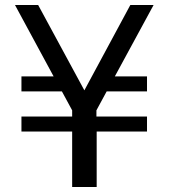

<svg xmlns="http://www.w3.org/2000/svg" viewBox="-20 -749 676 769"><path d="M568.8 -222.2H367.2V0H269V-222.2H65.9V-282.2H269V-307.1L228 -382.8H65.9V-442.9H194.8L40 -729H132.8L317.9 -387.2L502 -729H595.2L439.9 -442.9H568.8V-382.8H407.2L366.2 -307.1V-282.2H568.8Z"/></svg>

Font: Pangururan
Style: Regular
Weight: 400
Designer: Uli Kozok
Foundry: Michael Everson and Uli Kozok
Version: Version 1.005